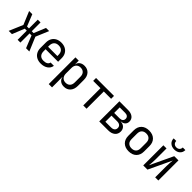

<svg xmlns="http://www.w3.org/2000/svg" viewBox="246 -2157 3709 3709"><g transform="rotate(45 2100.0 -302.5)"><path d="M18 0 138 -282 26 -550H113L209 -310H262V-550H338V-310H389L488 -550H574L462 -285L582 0H492L392 -250H338V0H262V-250H208L107 0Z M900 10Q835 10 786.5 -16Q738 -42 711.5 -89.5Q685 -137 685 -200V-350Q685 -414 711.5 -461Q738 -508 786.5 -534Q835 -560 900 -560Q965 -560 1013.5 -534Q1062 -508 1088.5 -461Q1115 -414 1115 -350V-253H773V-200Q773 -135 806 -100.5Q839 -66 900 -66Q952 -66 984 -84.5Q1016 -103 1023 -140H1113Q1104 -71 1045.5 -30.5Q987 10 900 10ZM773 -321H1027V-350Q1027 -415 994.5 -450Q962 -485 900 -485Q839 -485 806 -450Q773 -415 773 -350Z M1292 180V-550H1382V-445H1383Q1390 -499 1430.5 -529.5Q1471 -560 1533 -560Q1616 -560 1665.5 -505.5Q1715 -451 1715 -356V-195Q1715 -100 1665.5 -45Q1616 10 1533 10Q1471 10 1431 -21Q1391 -52 1383 -105H1380L1382 20V180ZM1503 -68Q1560 -68 1592.5 -102Q1625 -136 1625 -200V-350Q1625 -414 1592.5 -448Q1560 -482 1503 -482Q1448 -482 1415 -447Q1382 -412 1382 -350V-200Q1382 -138 1415 -103Q1448 -68 1503 -68Z M2055 0V-471H1855V-550H2345V-471H2145V0Z M2492 0V-550H2728Q2811 -550 2859 -512.5Q2907 -475 2907 -411Q2907 -360 2875 -328.5Q2843 -297 2788 -295V-291Q2850 -290 2887.5 -253Q2925 -216 2925 -155Q2925 -84 2874 -42Q2823 0 2736 0ZM2580 -320H2728Q2770 -320 2794 -340Q2818 -360 2818 -396Q2818 -431 2794 -451Q2770 -471 2728 -471H2580ZM2580 -79H2736Q2783 -79 2809.5 -101Q2836 -123 2836 -163Q2836 -202 2809.5 -224Q2783 -246 2736 -246H2580Z M3300 8Q3200 8 3142.5 -48.5Q3085 -105 3085 -202V-348Q3085 -446 3142.5 -502Q3200 -558 3300 -558Q3400 -558 3457.5 -502Q3515 -446 3515 -349V-202Q3515 -105 3457.5 -48.5Q3400 8 3300 8ZM3300 -72Q3359 -72 3392 -105Q3425 -138 3425 -202V-348Q3425 -412 3392 -445Q3359 -478 3300 -478Q3242 -478 3208.5 -445Q3175 -412 3175 -348V-202Q3175 -138 3208.5 -105Q3242 -72 3300 -72Z M3694 0V-550H3780V-250Q3780 -207 3776.5 -158Q3773 -109 3769 -80L3991 -550H4106V0H4020V-300Q4020 -344 4023.5 -393Q4027 -442 4031 -471L3809 0ZM3900 -640Q3828 -640 3784 -680Q3740 -720 3740 -785H3811Q3811 -746 3835 -722Q3859 -698 3899 -698Q3940 -698 3964.5 -722Q3989 -746 3989 -785H4060Q4060 -720 4016 -680Q3972 -640 3900 -640Z"/></g></svg>

Font: Liga JetBrainsMono Nerd Font
Style: Regular
Weight: 400
Designer: Philipp Nurullin, Konstantin Bulenkov
Foundry: JetBrains
Version: Version 2.225; ttfautohint (v1.8.3)